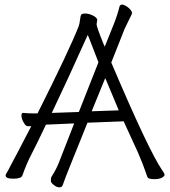

<svg xmlns="http://www.w3.org/2000/svg" viewBox="-20 -764 730 823"><path d="M114 -223H99Q90 -223 81 -239.5Q72 -256 72 -268Q72 -280 78 -280H80Q98 -278 119 -278H141Q278 -551 317 -651Q321 -661 323 -679Q325 -697 328.5 -701.5Q332 -706 346 -706Q360 -706 377 -698Q394 -690 397 -680L394 -660Q394 -649 424 -575L429 -564L466 -656Q483 -698 492 -735Q497 -752 521 -738Q546 -721 546 -707Q545 -703 538 -689.5Q531 -676 514 -640L457 -496Q617 -119 676 -33Q685 -20 685.5 -16Q686 -12 682 -8Q670 4 642.5 4Q615 4 612 -5Q593 -61 571 -111L510 -244L355 -238L278 -47Q259 0 249 29Q246 39 234.5 39Q223 39 210.5 29Q198 19 198 12Q198 0 200 -5Q221 -38 232 -66L298 -235L184 -230H177Q160 -193 144 -161L114 -101Q94 -63 76 -12Q71 2 37.5 2Q4 2 4 -12Q4 -16 7.5 -21Q11 -26 15 -34Q19 -42 28.5 -60Q38 -78 57.5 -114.5Q77 -151 114 -223ZM317 -651ZM184 -230ZM521 -738ZM492 -735ZM431 -429 373 -287 489 -291Q459 -363 436 -418ZM402 -497Q378 -559 361 -603L356 -614L351 -603Q268 -418 202 -280L318 -284Z"/></svg>

Font: LXGW WenKai Light
Style: Regular
Weight: 300
Designer: LXGW / Fontworks Inc.
Foundry: LXGW / Fontworks Inc.
Version: Version 1.501; October 10, 2024